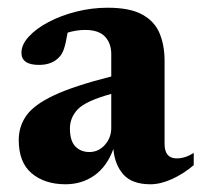

<svg xmlns="http://www.w3.org/2000/svg" viewBox="-20 -464 522 497"><path d="M369.5 13Q322 13 299.5 -12.2Q277 -37.5 273.5 -78.5Q257 -33 224.5 -10Q192 13 149.5 13Q96 13 62.2 -15.2Q28.5 -43.5 28.5 -101.5Q28.5 -136.5 48 -164.5Q67.5 -192.5 119.2 -217Q171 -241.5 268 -266V-323.5Q268 -352 251.8 -369.2Q235.5 -386.5 200.5 -386.5Q177.5 -386.5 155 -379.5Q150.5 -352.5 145.8 -338.2Q141 -324 134 -317Q115.5 -296 81 -296Q35.5 -296 35.5 -327.5Q35.5 -348.5 54.5 -369.2Q73.5 -390 105.8 -407Q138 -424 177.8 -434Q217.5 -444 259 -444Q316 -444 348 -426.5Q380 -409 393 -378Q406 -347 406 -306.5V-91.5Q406 -54 437.5 -54Q459 -54 481.5 -68V-36.5Q455 -14 425.2 -0.5Q395.5 13 369.5 13ZM161 -131.5Q161 -99.5 175 -85Q189 -70.5 211.5 -70.5Q235 -70.5 251.5 -89Q268 -107.5 268 -133V-221Q201.5 -202.5 181.2 -181Q161 -159.5 161 -131.5Z"/></svg>

Font: Newsreader 16pt
Style: Bold
Weight: 700
Designer: Hugues Gentile
Foundry: Production Type
Version: Version 1.003; ttfautohint (v1.8.3)